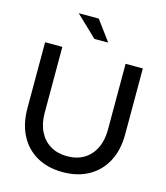

<svg xmlns="http://www.w3.org/2000/svg" viewBox="-132 -1017 978 1129"><g transform="rotate(15 356.5 -452.5)"><path d="M356 11Q265 11 198 -27Q131 -65 95 -134.5Q59 -204 59 -299V-700H164V-299Q164 -234 187.5 -186Q211 -138 254.5 -112Q298 -86 356 -86Q416 -86 459 -112Q502 -138 525.5 -186Q549 -234 549 -299V-700H654V-299Q654 -204 617.5 -134.5Q581 -65 514 -27Q447 11 356 11ZM334 -794 206 -916H328L418 -794Z"/></g></svg>

Font: Red Hat Display Medium
Style: Regular
Weight: 500
Designer: Pentagram, MCKL
Foundry: Pentagram, MCKL
Version: Version 1.023